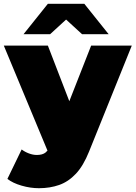

<svg xmlns="http://www.w3.org/2000/svg" viewBox="-35 -787 714 1011"><path d="M170 204Q125 204 78.5 190.5Q32 177 4 155L79 0Q96 13 117.5 21Q139 29 159 29Q189 29 205 16Q210 12 215 6L-15 -547H217L330 -254L445 -547H659L434 11Q404 86 364.5 128Q325 170 276.5 187Q228 204 170 204ZM89 -607 217 -767H409L537 -607H397L313 -684L229 -607Z"/></svg>

Font: Montserrat Thin Black
Style: Regular
Weight: 900
Version: Version 9.000